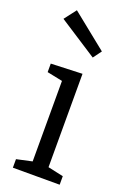

<svg xmlns="http://www.w3.org/2000/svg" viewBox="-154 -857 607 910"><g transform="rotate(20 149.0 -402.5)"><path d="M274 -43V0H38V-43L116 -60V-466L38 -482V-525L196 -531V-60ZM68 -805 246 -662 215 -620 22 -745Z"/></g></svg>

Font: Bitter
Style: Regular
Weight: 400
Designer: Sol Matas, and Bitter project Authors
Foundry: Sol Matas
Version: Version 2.001